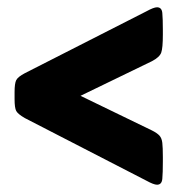

<svg xmlns="http://www.w3.org/2000/svg" viewBox="-20 -508 488 527"><path d="M411 -1Q402 -1 382 -12L48 -184Q29 -195 24.5 -203.5Q20 -212 20 -236V-255Q20 -279 24.5 -288Q29 -297 48 -307L382 -477Q402 -488 411 -488Q424 -488 425.5 -472.5Q427 -457 427 -425V-413Q427 -376 422.5 -363.5Q418 -351 397 -340L201 -245L397 -150Q411 -143 417.5 -136Q424 -129 425.5 -116Q427 -103 427 -77V-65Q427 -33 425.5 -17Q424 -1 411 -1Z"/></svg>

Font: Asap Condensed Black
Style: Regular
Weight: 900
Width: 3
Designer: Pablo Cosgaya
Foundry: Omnibus-Type
Version: Version 3.001; ttfautohint (v1.8.4.7-5d5b)